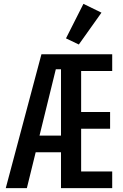

<svg xmlns="http://www.w3.org/2000/svg" viewBox="-20 -981 640 1001"><path d="M298 -187H166L120 0H10L196 -698H565V-611H403V-397H554V-310H403V-87H565V0H298ZM271 -620 186 -274H298V-620ZM391 -749 324 -781 415 -961 509 -915Z"/></svg>

Font: IBM Plex Mono Medium
Style: Regular
Weight: 500
Monospace: yes
Designer: Mike Abbink, Paul van der Laan, Pieter van Rosmalen
Foundry: Bold Monday
Version: Version 2.3